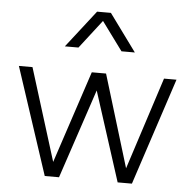

<svg xmlns="http://www.w3.org/2000/svg" viewBox="-53 -805 855 858"><g transform="rotate(5 374.5 -376.0)"><path d="M179 0 21 -480H82L211 -66L348 -480H412L538 -66L672 -480H728L570 0H506L377 -401L243 0ZM218 -585 348 -752H410L532 -585H472L378 -713L279 -585Z"/></g></svg>

Font: Geologica Thin
Style: Regular
Weight: 100
Version: Version 1.010;gftools[0.9.28]